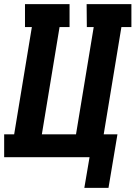

<svg xmlns="http://www.w3.org/2000/svg" viewBox="-21 -755 651 922"><path d="M500 147H384L409 0H-1V-110H47L132 -625H99V-735H313V-625H265L180 -110H344L429 -625H396L395 -735H610V-625H562L477 -110H543Z"/></svg>

Font: Iosevka HT Extrabold Extended
Style: Italic
Weight: 800
Width: 7
Italic angle: -9°
Monospace: yes
Designer: Belleve Invis
Foundry: Belleve Invis
Version: Version 32.3.0; ttfautohint (v1.8.4)